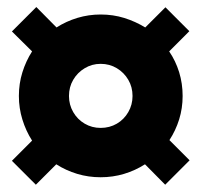

<svg xmlns="http://www.w3.org/2000/svg" viewBox="-20 -580 561 535"><path d="M260.4 -86.1Q226.4 -86.1 195.1 -95.5Q163.9 -104.9 136.8 -122.2L79.9 -65.3L13.2 -131.9L69.4 -188.2Q52.1 -215.3 42.4 -246.9Q32.6 -278.5 32.6 -312.5Q32.6 -347.2 42.4 -378.5Q52.1 -409.7 69.4 -436.8L13.2 -492.4L81.2 -560.4L137.5 -503.5Q164.6 -520.8 195.8 -530.2Q227.1 -539.6 260.4 -539.6Q295.1 -539.6 326.4 -529.9Q357.6 -520.1 384.7 -503.5L441 -559.7L507.6 -493.1L451.4 -436.8Q469.4 -410.4 479.2 -378.8Q488.9 -347.2 488.9 -312.5Q488.9 -278.5 479.2 -247.2Q469.4 -216 452.1 -189.6L508.3 -133.3L440.3 -65.3L384 -122.2Q356.9 -104.9 325.7 -95.5Q294.4 -86.1 260.4 -86.1ZM260.4 -223.6Q285.4 -223.6 305.6 -235.4Q325.7 -247.2 337.5 -267.7Q349.3 -288.2 349.3 -312.5Q349.3 -337.5 337.5 -357.6Q325.7 -377.8 305.6 -389.9Q285.4 -402.1 260.4 -402.1Q236.1 -402.1 216 -389.9Q195.8 -377.8 184 -357.6Q172.2 -337.5 172.2 -312.5Q172.2 -288.2 184 -267.7Q195.8 -247.2 216 -235.4Q236.1 -223.6 260.4 -223.6Z"/></svg>

Font: Afacad Flux ExtraBold
Style: Regular
Weight: 800
Designer: Kristian Moeller
Foundry: Dicotype
Version: Version 1.100